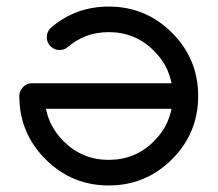

<svg xmlns="http://www.w3.org/2000/svg" viewBox="-20 -567 665 587"><path d="M162.1 -414.1Q146 -414.1 134.6 -425.5Q123.1 -437 123.1 -453.1Q123.1 -469.2 134.3 -481Q210 -546.9 312.5 -546.9Q425.8 -546.9 505.9 -466.8Q585.9 -386.7 585.9 -273.5Q585.9 -160.2 505.9 -80.1Q425.8 0 312.5 0Q199.2 0 119.2 -80.1Q39.1 -160.2 39.1 -273.5Q39.1 -289.6 50.6 -301Q62 -312.5 78.2 -312.5H504.4Q493.7 -368.7 450.7 -411.6Q393.6 -468.8 312.5 -468.8Q239.3 -468.8 186.6 -422.4Q175.8 -414.1 162.1 -414.1ZM120.6 -234.4Q131.4 -178.2 174.3 -135.3Q231.5 -78.2 312.5 -78.2Q393.6 -78.2 450.7 -135.3Q493.7 -178.2 504.4 -234.4Z"/></svg>

Font: Comfortaa
Style: Regular
Weight: 400
Designer: Johan Aakerlund
Foundry: Johan Aakerlund
Version: Version 2.001; ttfautohint (v1.4.1)